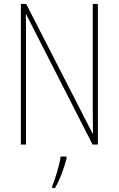

<svg xmlns="http://www.w3.org/2000/svg" viewBox="-20 -734 602 975"><path d="M477 0V-714H451V-190C451 -156 452 -103 452 -56H450L113 -714H86V0H112V-534C112 -589 112 -625 111 -661H113L450 0ZM318 70V61H288C283 102 259 178 245 212V221H259C286 175 306 118 318 70Z"/></svg>

Font: Noto Sans Sinhala Condensed Thin
Style: Regular
Weight: 100
Width: 3
Designer: Jelle Bosma - Monotype Design Team
Foundry: Monotype Imaging Inc.
Version: Version 2.006